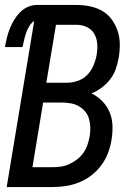

<svg xmlns="http://www.w3.org/2000/svg" viewBox="-21 -755 541 775"><path d="M6 0 117 -670Q108 -665 102 -656.5Q96 -648 91.5 -639Q87 -630 84 -621Q81 -612 78.5 -602.5Q76 -593 74 -583.5Q72 -574 70 -565H-1Q2 -583 6.5 -601.5Q11 -620 18 -638Q25 -656 35 -673Q45 -690 59 -704.5Q73 -719 91 -727Q109 -735 127 -735H287Q315 -735 342 -729.5Q369 -724 391.5 -711Q414 -698 429.5 -677Q445 -656 453.5 -631Q462 -606 462.5 -578Q463 -550 458 -522Q454 -499 446.5 -477Q439 -455 424.5 -436Q410 -417 390.5 -402Q371 -387 348 -378Q373 -366 392 -346.5Q411 -327 421.5 -302Q432 -277 433 -248Q434 -219 429 -190Q425 -164 415 -137.5Q405 -111 387.5 -87.5Q370 -64 347 -46.5Q324 -29 297.5 -18.5Q271 -8 244 -4Q217 0 190 0ZM166 -421H249Q270 -421 292.5 -428.5Q315 -436 331 -452.5Q347 -469 356 -490Q365 -511 369 -533Q373 -555 371.5 -577.5Q370 -600 359.5 -618.5Q349 -637 329 -646Q309 -655 287 -655H205ZM110 -80H190Q207 -80 224.5 -82.5Q242 -85 258.5 -92.5Q275 -100 290 -111.5Q305 -123 315.5 -138Q326 -153 332 -170.5Q338 -188 341 -205Q344 -223 343.5 -240.5Q343 -258 338.5 -274.5Q334 -291 323.5 -304Q313 -317 298.5 -325.5Q284 -334 266.5 -337.5Q249 -341 231 -341H153Z"/></svg>

Font: Iosevka Medium
Style: Italic
Weight: 500
Italic angle: -9°
Monospace: yes
Designer: Belleve Invis
Foundry: Belleve Invis
Version: Version 32.5.0; ttfautohint (v1.8.4)